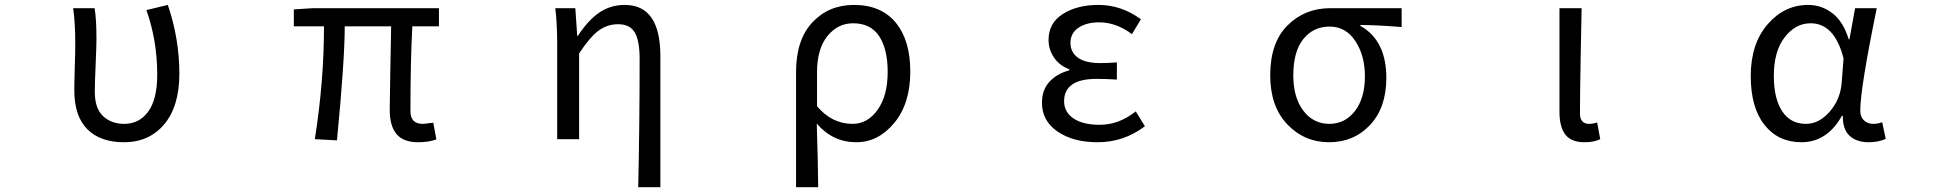

<svg xmlns="http://www.w3.org/2000/svg" viewBox="-20 -577 8040 796"><path d="M494.1 12.7Q395.5 12.7 341.8 -41.5Q288.1 -95.7 288.1 -202.1Q288.1 -234.4 290 -297.9Q292 -361.3 292 -393.6Q292 -486.3 283.2 -543H372.1Q379.9 -499 379.9 -416Q379.9 -386.7 376.5 -308.6Q373 -230.5 373 -196.3Q373 -127.9 407.2 -95.7Q441.4 -63.5 495.1 -63.5Q557.6 -63.5 594.7 -114.7Q631.8 -166 631.8 -267.6Q631.8 -409.2 586.9 -535.2L675.8 -556.6Q723.6 -416 723.6 -271.5Q723.6 -136.7 661.1 -62Q598.6 12.7 494.1 12.7Z M1713.9 12.7Q1652.3 12.7 1624 -21Q1595.7 -54.7 1595.7 -122.1Q1595.7 -148.4 1598.1 -276.4Q1600.6 -404.3 1601.6 -467.8H1409.2Q1409.2 -328.1 1377 4.9L1285.2 0Q1323.2 -239.3 1323.2 -467.8H1198.2V-538.1L1275.4 -543H1799.8V-467.8H1689.5Q1681.6 -326.2 1681.6 -116.2Q1681.6 -63.5 1732.4 -63.5Q1740.2 -63.5 1776.4 -68.4L1789.1 1Q1756.8 12.7 1713.9 12.7Z M2717.8 199.2H2626Q2631.8 -66.4 2631.8 -332Q2631.8 -409.2 2611.3 -442.9Q2590.8 -476.6 2543 -476.6Q2498 -476.6 2461.9 -450.2Q2425.8 -423.8 2380.9 -355.5V0H2290V-393.6Q2290 -478.5 2282.2 -543H2365.2L2373 -428.7H2376Q2418.9 -494.1 2465.3 -525.4Q2511.7 -556.6 2570.3 -556.6Q2717.8 -556.6 2717.8 -343.8Z M3280.3 199.2V-278.3Q3280.3 -412.1 3348.1 -484.4Q3416 -556.6 3520.5 -556.6Q3632.8 -556.6 3693.4 -483.4Q3753.9 -410.2 3753.9 -280.3Q3753.9 -147.5 3687.5 -67.4Q3621.1 12.7 3530.3 12.7Q3432.6 12.7 3366.2 -64.5Q3371.1 95.7 3372.1 199.2ZM3514.6 -63.5Q3577.1 -63.5 3618.7 -122.1Q3660.2 -180.7 3660.2 -279.3Q3660.2 -373 3625 -426.8Q3589.8 -480.5 3516.6 -480.5Q3453.1 -480.5 3410.2 -427.2Q3367.2 -374 3367.2 -276.4V-136.7Q3428.7 -63.5 3514.6 -63.5Z M4530.3 12.7Q4428.7 12.7 4364.3 -31.7Q4299.8 -76.2 4299.8 -150.4Q4299.8 -205.1 4331.5 -238.8Q4363.3 -272.5 4413.1 -285.2V-290Q4373 -304.7 4350.1 -337.9Q4327.1 -371.1 4327.1 -411.1Q4327.1 -481.4 4386.2 -519Q4445.3 -556.6 4534.2 -556.6Q4628.9 -556.6 4710 -497.1L4672.9 -435.5Q4607.4 -484.4 4537.1 -484.4Q4484.4 -484.4 4451.2 -461.9Q4418 -439.5 4418 -399.4Q4418 -360.4 4448.7 -337.9Q4479.5 -315.4 4543 -315.4Q4571.3 -315.4 4610.4 -318.4V-247.1Q4563.5 -250 4526.4 -250Q4391.6 -250 4391.6 -157.2Q4391.6 -112.3 4430.7 -85.9Q4469.7 -59.6 4539.1 -59.6Q4619.1 -59.6 4688.5 -115.2L4726.6 -53.7Q4639.6 12.7 4530.3 12.7Z M5246.1 -264.6Q5246.1 -400.4 5317.9 -471.7Q5389.6 -543 5494.1 -543H5791V-464.8Q5698.2 -472.7 5620.1 -473.6V-469.7Q5727.5 -409.2 5727.5 -253.9Q5727.5 -130.9 5660.2 -59.1Q5592.8 12.7 5490.2 12.7Q5387.7 12.7 5316.9 -61.5Q5246.1 -135.7 5246.1 -264.6ZM5491.2 -63.5Q5556.6 -63.5 5597.7 -117.2Q5638.7 -170.9 5638.7 -260.7Q5638.7 -346.7 5599.1 -406.7Q5559.6 -466.8 5492.2 -466.8Q5424.8 -466.8 5383.3 -415Q5341.8 -363.3 5341.8 -264.6Q5341.8 -172.9 5383.3 -118.2Q5424.8 -63.5 5491.2 -63.5Z M6548.8 12.7Q6494.1 12.7 6469.7 -19Q6445.3 -50.8 6445.3 -113.3V-543H6537.1Q6536.1 -501 6533.2 -341.8Q6530.3 -182.6 6530.3 -106.4Q6530.3 -63.5 6568.4 -63.5Q6584 -63.5 6601.6 -69.3L6614.3 0Q6588.9 12.7 6548.8 12.7Z M7448.2 12.7Q7352.5 12.7 7295.4 -59.1Q7238.3 -130.9 7238.3 -261.7Q7238.3 -395.5 7308.1 -476.1Q7377.9 -556.6 7476.6 -556.6Q7532.2 -556.6 7577.1 -522Q7622.1 -487.3 7644.5 -414.1H7647.5L7670.9 -543H7760.7Q7692.4 -210 7692.4 -119.1Q7692.4 -92.8 7707.5 -78.1Q7722.7 -63.5 7746.1 -63.5Q7764.6 -63.5 7783.2 -70.3L7797.9 -1Q7766.6 12.7 7727.5 12.7Q7676.8 12.7 7647.9 -14.2Q7619.1 -41 7620.1 -96.7H7616.2Q7554.7 12.7 7448.2 12.7ZM7466.8 -63.5Q7521.5 -63.5 7565.4 -113.8Q7609.4 -164.1 7615.2 -232.4L7623 -335Q7585.9 -480.5 7486.3 -480.5Q7423.8 -480.5 7378.9 -422.4Q7334 -364.3 7334 -262.7Q7334 -168 7368.7 -115.7Q7403.3 -63.5 7466.8 -63.5Z"/></svg>

Font: Gen Shin Gothic Monospace Regular
Style: Regular
Weight: 400
Designer: [Source Han Sans]
Ryoko NISHIZUKA  (kana & ideographs); Paul D. Hunt (Latin, Greek & Cyrillic); Wenlong ZHANG  (bopomofo
Version: Version 1.002.20150607